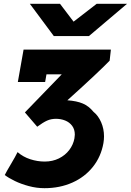

<svg xmlns="http://www.w3.org/2000/svg" viewBox="-20 -810 686 1006"><path d="M5 107Q13 90.5 36.5 51Q61.5 9 72 -13Q101.5 12.5 139 24.5Q176.5 36.5 214 36.5Q255.5 36.5 288.8 20Q322 3.5 343 -24.2Q364 -52 370 -85Q372 -99 372 -104.5Q372 -132 358 -150.8Q344 -169.5 321.5 -178.5Q299 -187.5 273.5 -187.5Q247.5 -187.5 226.5 -178Q205.5 -168.5 175 -146L110.5 -221L303.5 -420.5H223.5L216.5 -380.5H73.5L103.5 -550H561L554.5 -492Q532 -468.5 474.8 -414.5Q417.5 -360.5 333 -284.5Q382.5 -281 414 -267.5Q445.5 -254 469.5 -224.5Q495 -204 510 -169.5Q525 -135 525 -95.5Q525 -78.5 522 -60.5Q509.5 10.5 467 64Q424.5 117.5 358.8 146.8Q293 176 213 176Q171.5 176 130.8 165Q90 154 57.5 138.2Q25 122.5 5 107ZM136.5 -790H294.5L365.5 -696.5L486.5 -790H645.5L446 -621H262Z"/></svg>

Font: JuliaMono Black
Style: Italic
Weight: 900
Italic angle: -9°
Monospace: yes
Designer: cormullion
Foundry: corm
Version: Version 0.057; ttfautohint (v1.8.4)